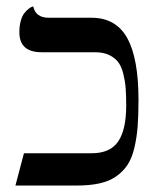

<svg xmlns="http://www.w3.org/2000/svg" viewBox="-20 -575 503 595"><path d="M371.1 -248Q371.1 -279.8 369.4 -301.8Q367.7 -323.7 362.1 -346.4Q356.4 -369.1 346.2 -382.6Q335.9 -396 318.1 -404.5Q300.3 -413.1 274.9 -413.1H108.9Q40 -413.1 40 -475.1Q40 -495.1 44.4 -510.5Q48.8 -525.9 55.2 -533.9Q61.5 -542 67.9 -547.1Q74.2 -552.2 78.6 -553.7L83 -555.2Q90.3 -520 130.9 -520H263.2Q339.4 -520 374.3 -457Q409.2 -394 409.2 -265.1Q409.2 -216.8 406.5 -182.4Q403.8 -147.9 396.2 -116.2Q388.7 -84.5 375.2 -64.2Q361.8 -43.9 340.6 -28.8Q319.3 -13.7 288.8 -6.8Q258.3 0 216.8 0H27.8L54.2 -100.1H264.2Q321.3 -100.1 346.2 -136.5Q371.1 -172.9 371.1 -248Z"/></svg>

Font: Linux Libertine Display G
Style: Regular
Weight: 400
Designer: Philipp H. Poll
Foundry: Philipp H. Poll
Version: Version 5.0.9